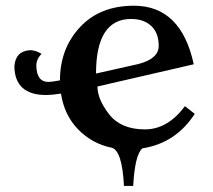

<svg xmlns="http://www.w3.org/2000/svg" viewBox="-20 -502 731 658"><path d="M309.1 -250 454.6 -282.7Q523.9 -300.8 523.9 -344.7Q523.9 -389.2 498.3 -413.1Q472.7 -437 429.2 -437Q309.1 -437 309.1 -250ZM436.5 135.3H404.8Q398.9 15.1 363.3 4.4Q295.9 -9.3 248 -58.3Q200.2 -107.4 189 -181.2Q155.8 -176.3 138.7 -176.3Q30.8 -176.3 29.3 -274.4Q32.7 -326.7 83 -330.1Q101.6 -330.1 122.6 -317.4Q104.5 -299.8 104.5 -276.9Q105.5 -221.2 146 -221.2Q156.2 -221.2 185.5 -226.6Q185.5 -335 253.9 -408.7Q322.3 -482.4 439 -482.4Q600.6 -482.4 644 -281.7L314 -205.6Q314 -161.6 354.2 -110.1Q394.5 -58.6 476.6 -58.6Q554.7 -58.6 613.8 -138.2L647.5 -111.8Q582.5 -12.2 470.7 5.9L468.3 6.3Q442.4 26.9 436.5 135.3Z"/></svg>

Font: Kelvinch
Style: Bold
Weight: 700
Designer: Paul James Miller
Foundry: High-Logic / Made with FontCreator
Version: Version 3.501;March 28, 2021;FontCreator 13.0.0.2683 64-bit